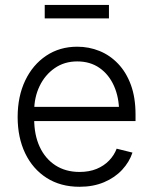

<svg xmlns="http://www.w3.org/2000/svg" viewBox="-20 -733 608 765"><path d="M296.9 11.2Q221.2 11.2 165.8 -24.2Q110.4 -59.6 80.3 -122.3Q50.3 -185.1 50.3 -266.6Q50.3 -348.6 80.3 -411.9Q110.4 -475.1 164.1 -511Q217.8 -546.9 287.6 -546.9Q334.5 -546.9 376.2 -530Q418 -513.2 450.4 -479.2Q482.9 -445.3 501.5 -394.8Q520 -344.2 520 -276.9V-250.5H91.8V-307.1H484.4L454.6 -286.1Q454.6 -344.7 434.3 -390.4Q414.1 -436 376.7 -462.2Q339.4 -488.3 287.6 -488.3Q236.3 -488.3 197.8 -461.4Q159.2 -434.6 137.7 -389.9Q116.2 -345.2 116.2 -290.5V-258.8Q116.2 -195.3 138.2 -147.9Q160.2 -100.6 200.9 -74.2Q241.7 -47.9 296.9 -47.9Q335.4 -47.9 365 -60.1Q394.5 -72.3 414.8 -93.5Q435.1 -114.7 444.8 -140.6L507.8 -125Q495.6 -87.9 466.8 -56.6Q438 -25.4 394.8 -7.1Q351.6 11.2 296.9 11.2ZM414.1 -713.4V-659.7H158.2V-713.4Z"/></svg>

Font: Inter 18pt Light
Style: Regular
Weight: 300
Designer: Rasmus Andersson
Foundry: rsms
Version: Version 4.001;git-66647c0bb